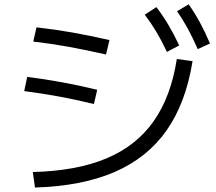

<svg xmlns="http://www.w3.org/2000/svg" viewBox="-20 -838 978 871"><path d="M782.2 -570.3 853.5 -560.5Q823.2 -371.1 735.8 -246.6Q648.4 -122.1 500.2 -57.9Q352.1 6.3 138.7 12.7L128.9 -57.6Q326.7 -62.5 462.2 -119.1Q597.7 -175.8 676.5 -287.4Q755.4 -398.9 782.2 -570.3ZM89.8 -424.8 103.5 -489.3Q186.5 -478.5 261.2 -464.8Q335.9 -451.2 420.9 -430.7L406.2 -366.2Q320.8 -386.7 246.3 -400.4Q171.9 -414.1 89.8 -424.8ZM130.9 -649.4 145.5 -713.9Q229 -704.6 307.6 -690.7Q386.2 -676.8 476.6 -656.2L460.9 -590.8Q365.7 -612.3 288.6 -626.2Q211.4 -640.1 130.9 -649.4ZM636.7 -771.5 689.5 -805.7Q719.7 -766.1 744.4 -724.4Q769 -682.6 793 -631.8L737.3 -602.5Q712.9 -654.3 689 -694.1Q665 -733.9 636.7 -771.5ZM783.2 -787.1 835.9 -818.4Q864.3 -777.8 887.2 -735.6Q910.2 -693.4 932.6 -640.6L877 -615.2Q854 -667.5 831.8 -708.3Q809.6 -749 783.2 -787.1Z"/></svg>

Font: Pretendard JP
Style: Regular
Weight: 400
Designer: Base glyphs from Inter by Rasmus Andersson; Hangeul glyphs from Noto Sans CJK(Source Han Sans) by Jang Soo-young and Kan
Foundry: Kil Hyung-jin
Version: Version 1.309